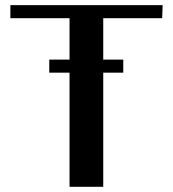

<svg xmlns="http://www.w3.org/2000/svg" viewBox="-20 -720 665 740"><path d="M20 -700.2H606.9L605 -649.9H377.9V-490.2H455.1V-439.9H377.9V0H248V-439.9H169.9V-490.2H248V-649.9H20Z"/></svg>

Font: Pfennig
Style: Bold
Weight: 700
Version: Version 20120410 ; ttfautohint (v0.8)